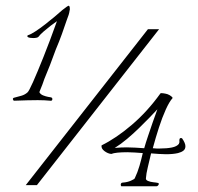

<svg xmlns="http://www.w3.org/2000/svg" viewBox="-20 -641 693 671"><path d="M28 -289Q28 -290 26.5 -291.5Q25 -293 25 -295Q25 -299 31 -300Q43 -303 55 -306.5Q67 -310 76 -318Q81 -322 95.5 -354.5Q110 -387 132 -442Q154 -497 179 -567Q170 -561 157 -551Q144 -541 132 -530.5Q120 -520 114 -512Q112 -510 107 -509Q102 -508 96 -508Q84 -508 78 -511Q76 -512 75.5 -514.5Q75 -517 78 -518Q88 -521 104 -531.5Q120 -542 138 -556Q156 -570 172 -583.5Q188 -597 198 -606Q217 -621 220 -621Q224 -620 224 -611Q224 -609 224 -607Q224 -605 223 -603Q222 -592 213 -570Q206 -549 196.5 -522.5Q187 -496 175 -468Q165 -440 154.5 -413Q144 -386 135 -365Q128 -344 122.5 -331.5Q117 -319 118 -318Q122 -311 131 -307.5Q140 -304 148 -302.5Q156 -301 157 -301Q163 -300 163 -295Q163 -288 156 -289Q146 -290 135 -290.5Q124 -291 112 -291Q94 -291 76 -290.5Q58 -290 45 -289.5Q32 -289 28 -289ZM404 10Q402 8 402 4Q402 2 403.5 -0.5Q405 -3 410 -3Q425 -4 437.5 -9.5Q450 -15 451 -18Q461 -39 467.5 -61.5Q474 -84 479 -106Q465 -107 451 -108Q437 -109 425 -109Q405 -109 390.5 -107.5Q376 -106 369 -103Q357 -104 345 -113Q333 -122 335 -133Q386 -158 440.5 -204.5Q495 -251 541 -315Q543 -316 550.5 -315Q558 -314 565 -312Q573 -309 578.5 -304.5Q584 -300 583 -298Q572 -286 559.5 -258.5Q547 -231 535.5 -195.5Q524 -160 514 -123Q521 -122 527 -122Q533 -122 539 -122Q563 -122 580.5 -125.5Q598 -129 605 -138Q608 -144 607 -148Q606 -152 608 -156Q608 -157 609.5 -158Q611 -159 616 -158Q628 -141 628 -130Q628 -120 621 -114.5Q614 -109 602 -106Q585 -102 560 -102Q548 -102 535 -103Q522 -104 508 -105Q502 -79 496.5 -56.5Q491 -34 490 -18Q489 -12 497.5 -8.5Q506 -5 516.5 -4Q527 -3 530 -2Q535 -2 535 2Q535 4 532.5 7Q530 10 527 10ZM484 -123Q489 -141 497 -164.5Q505 -188 513.5 -213Q522 -238 530 -259Q519 -247 502.5 -230Q486 -213 466 -193.5Q446 -174 424 -155.5Q402 -137 381 -124Q403 -126 423 -126Q438 -126 453 -125Q468 -124 484 -123ZM70 6 497 -539H536L109 6Z"/></svg>

Font: Gwendolyn
Style: Bold
Weight: 700
Designer: Robert E. Leuschke
Foundry: Robert E. Leuschke
Version: Version 1.010; ttfautohint (v1.8.3)